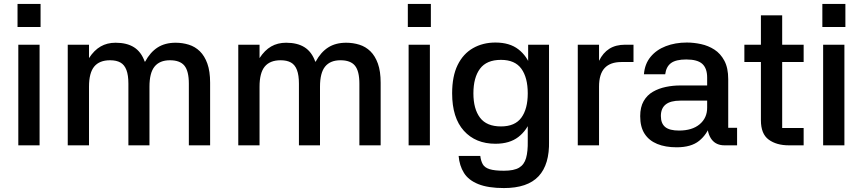

<svg xmlns="http://www.w3.org/2000/svg" viewBox="-20 -738 4381 975"><path d="M181 -511V0H73V-511ZM69 -718H186V-601H69Z M324 -511H432V-443Q458 -483 491 -502Q524 -521 567 -521Q624 -521 660.5 -498Q697 -475 715 -425H717Q743 -473 780.5 -497Q818 -521 872 -521Q907 -521 939 -511Q971 -501 995 -477.5Q1019 -454 1033 -415Q1047 -376 1047 -318V0H939V-313Q939 -377 916.5 -404.5Q894 -432 843 -432Q791 -432 765 -400Q739 -368 739 -298V0H632V-313Q632 -356 622 -382.5Q612 -409 591.5 -420.5Q571 -432 539 -432Q485 -432 458.5 -400Q432 -368 432 -298V0H324Z M1190 -511H1298V-443Q1324 -483 1357 -502Q1390 -521 1433 -521Q1490 -521 1526.5 -498Q1563 -475 1581 -425H1583Q1609 -473 1646.5 -497Q1684 -521 1738 -521Q1773 -521 1805 -511Q1837 -501 1861 -477.5Q1885 -454 1899 -415Q1913 -376 1913 -318V0H1805V-313Q1805 -377 1782.5 -404.5Q1760 -432 1709 -432Q1657 -432 1631 -400Q1605 -368 1605 -298V0H1498V-313Q1498 -356 1488 -382.5Q1478 -409 1457.5 -420.5Q1437 -432 1405 -432Q1351 -432 1324.5 -400Q1298 -368 1298 -298V0H1190Z M2163 -511V0H2055V-511ZM2051 -718H2168V-601H2051Z M2496 -8Q2395 -8 2335.5 -74Q2276 -140 2276 -264Q2276 -351 2304 -408Q2332 -465 2382 -493.5Q2432 -522 2496 -522Q2568 -522 2612.5 -487.5Q2657 -453 2677 -394.5Q2697 -336 2697 -264Q2697 -193 2677 -135Q2657 -77 2612.5 -42.5Q2568 -8 2496 -8ZM2524 -96Q2595 -96 2627.5 -140.5Q2660 -185 2660 -264Q2660 -344 2627.5 -389Q2595 -434 2524 -434Q2451 -434 2417.5 -389Q2384 -344 2384 -264Q2384 -185 2417.5 -140.5Q2451 -96 2524 -96ZM2662 -511H2768V-9H2660V-399L2662 -407ZM2768 -22Q2771 97 2715 157Q2659 217 2539 217Q2459 217 2409 197Q2359 177 2336 140Q2313 103 2309 54H2419Q2422 79 2431.5 96Q2441 113 2466 121Q2491 129 2539 129Q2590 129 2616 113.5Q2642 98 2651.5 64.5Q2661 31 2660 -22Z M3022 0H2914V-511H3022V-429Q3042 -470 3074.5 -490.5Q3107 -511 3155 -511H3197V-423H3135Q3079 -423 3050.5 -392.5Q3022 -362 3022 -298Z M3723 0H3659Q3617 0 3594.5 -29Q3572 -58 3571 -111L3588 -108Q3571 -56 3530.5 -23Q3490 10 3416 10Q3359 10 3317.5 -7Q3276 -24 3253.5 -58.5Q3231 -93 3231 -148Q3231 -194 3248.5 -224.5Q3266 -255 3295.5 -272Q3325 -289 3361 -296.5Q3397 -304 3434 -304H3571V-344Q3571 -391 3546.5 -413.5Q3522 -436 3465 -436Q3413 -436 3388 -418Q3363 -400 3358 -361H3250Q3254 -413 3283.5 -449Q3313 -485 3361 -503.5Q3409 -522 3468 -522Q3503 -522 3540 -514Q3577 -506 3608 -486Q3639 -466 3658.5 -429.5Q3678 -393 3678 -336V-89H3723ZM3336 -149Q3336 -111 3358 -93Q3380 -75 3428 -75Q3495 -75 3533 -107Q3571 -139 3571 -191V-227H3435Q3385 -227 3360.5 -207.5Q3336 -188 3336 -149Z M4061 -423H3952V-88H4061V0H3986Q3923 0 3883.5 -29Q3844 -58 3844 -127V-423H3760V-511H3844V-660H3952V-511H4061Z M4268 -511V0H4160V-511ZM4156 -718H4273V-601H4156Z"/></svg>

Font: 42dot Sans Light SemiBold
Style: Regular
Weight: 600
Version: Version 1.000